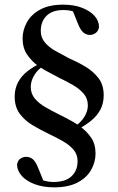

<svg xmlns="http://www.w3.org/2000/svg" viewBox="-20 -700 508 824"><path d="M212 104Q165 104 129 90.5Q93 77 73.5 55Q54 33 53 7Q56 -12 68 -19.5Q80 -27 92 -27Q108 -27 120.5 -17Q133 -7 144 21L170 85L135 63Q156 72 173.5 76.5Q191 81 209 81Q261 81 287 56.5Q313 32 313 -9Q313 -37 295.5 -57.5Q278 -78 250 -94Q222 -110 190 -125Q155 -142 121 -162Q87 -182 65 -211.5Q43 -241 43 -285Q43 -320 57.5 -347Q72 -374 97.5 -394Q123 -414 155 -429V-439L167 -417Q143 -403 127.5 -378Q112 -353 112 -327Q112 -298 129.5 -277Q147 -256 175 -240Q203 -224 235 -208Q249 -201 263.5 -193.5Q278 -186 292 -178Q306 -170 319 -161L323 -158Q352 -137 371 -109.5Q390 -82 390 -41Q390 -5 371.5 28.5Q353 62 313.5 83Q274 104 212 104ZM251 -680Q298 -680 332.5 -666.5Q367 -653 386 -631.5Q405 -610 405 -584Q402 -566 390 -558Q378 -550 366 -550Q351 -550 338.5 -560Q326 -570 315 -597L289 -662L324 -640Q303 -649 287.5 -653Q272 -657 253 -657Q205 -657 180 -632.5Q155 -608 155 -567Q155 -539 172.5 -518Q190 -497 218 -481.5Q246 -466 276 -450Q313 -434 346.5 -414Q380 -394 402.5 -365Q425 -336 425 -291Q425 -256 410.5 -229Q396 -202 370.5 -181.5Q345 -161 314 -145V-137L300 -157Q325 -172 341 -197Q357 -222 357 -247Q357 -277 339.5 -297.5Q322 -318 294 -334.5Q266 -351 234 -366Q220 -374 205 -381.5Q190 -389 176 -397Q162 -405 149 -414L145 -416Q116 -437 96.5 -465.5Q77 -494 77 -535Q77 -571 95.5 -604.5Q114 -638 152.5 -659Q191 -680 251 -680Z"/></svg>

Font: Source Serif 4 60pt SemiBold
Style: Regular
Weight: 600
Version: Version 4.004;hotconv 1.0.116;makeotfexe 2.5.65601